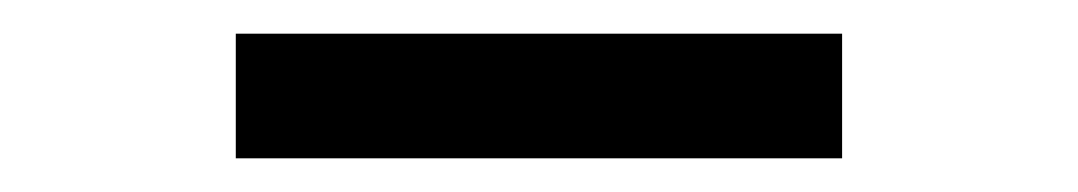

<svg xmlns="http://www.w3.org/2000/svg" viewBox="-20 -352 640 114"><path d="M120 -332V-258H480V-332Z"/></svg>

Font: Fliege Mono Light
Style: Regular
Weight: 300
Version: Version 0.020;Glyphs 3.3 (3306)